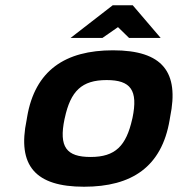

<svg xmlns="http://www.w3.org/2000/svg" viewBox="-20 -700 675 729"><path d="M83 -256 81 -244C45 -71 114 9 299 9C481 9 594 -67 624 -244L626 -256C661 -426 598 -509 409 -509C228 -509 113 -433 83 -256ZM225 -248 226 -252C248 -354 290 -396 385 -396C476 -396 505 -358 483 -252L482 -248C459 -146 418 -104 324 -104C232 -104 203 -142 225 -248ZM248 -556H369L428 -597L470 -556H590L484 -680H408Z"/></svg>

Font: LT Wave Bold
Style: Italic
Weight: 700
Designer: Daniel Lyons
Version: Version 2.5 (Glyphs App)